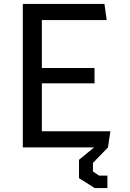

<svg xmlns="http://www.w3.org/2000/svg" viewBox="-20 -750 660 977"><path d="M382 63V156.5L462 207H526.5V143.5H484L453 122.5V79L529.5 0L541.5 -82H193V-326H461V-404H193V-648H523L511.5 -730H96V0H459Z"/></svg>

Font: FontWithASyntaxHighlighterNightOwl
Style: Regular
Weight: 400
Designer: Riley Cran & the Lettermatic Team
Foundry: Lettermatic
Version: Version 1.000 (FontWithASyntaxHighlighterNightOwl)